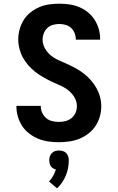

<svg xmlns="http://www.w3.org/2000/svg" viewBox="-20 -763 640 1041"><path d="M299 8Q270 8 242 4Q214 0 188 -10.5Q162 -21 139 -38.5Q116 -56 100.5 -79.5Q85 -103 77 -130.5Q69 -158 69 -186V-189H201V-188Q201 -169 208.5 -152Q216 -135 230 -123Q244 -111 262 -106.5Q280 -102 299 -102Q317 -102 335 -106.5Q353 -111 367.5 -122.5Q382 -134 389.5 -151.5Q397 -169 397 -187Q397 -213 383.5 -235.5Q370 -258 349.5 -274Q329 -290 305.5 -300Q282 -310 259 -321Q236 -332 213.5 -345Q191 -358 171 -373.5Q151 -389 134 -408.5Q117 -428 104.5 -450.5Q92 -473 85.5 -498Q79 -523 79 -549Q79 -577 86.5 -604Q94 -631 108.5 -654.5Q123 -678 145 -695.5Q167 -713 192.5 -724Q218 -735 246 -739Q274 -743 301 -743Q329 -743 356.5 -739Q384 -735 409.5 -724.5Q435 -714 456.5 -696.5Q478 -679 493 -655.5Q508 -632 515.5 -605.5Q523 -579 523 -551V-548H391V-549Q391 -567 384.5 -583.5Q378 -600 365.5 -611.5Q353 -623 336 -628Q319 -633 301 -633Q284 -633 266.5 -628Q249 -623 236.5 -611Q224 -599 217.5 -582.5Q211 -566 211 -548Q211 -523 224 -500Q237 -477 257.5 -461Q278 -445 301.5 -435Q325 -425 348.5 -414Q372 -403 394.5 -390.5Q417 -378 437 -362Q457 -346 474 -326.5Q491 -307 503.5 -284.5Q516 -262 522.5 -237Q529 -212 529 -186Q529 -158 521 -130.5Q513 -103 497.5 -79.5Q482 -56 459 -38.5Q436 -21 410 -10.5Q384 0 355.5 4Q327 8 299 8ZM289 258 246 221Q259 207 268 190.5Q277 174 283 156Q275 154 267.5 149.5Q260 145 255.5 138Q251 131 249 122.5Q247 114 247 105Q247 95 250.5 84.5Q254 74 261.5 66.5Q269 59 279 56Q289 53 300 53Q311 53 321 56Q331 59 338.5 66.5Q346 74 349.5 84.5Q353 95 353 105Q353 127 349 148Q345 169 337 188.5Q329 208 317 226Q305 244 289 258Z"/></svg>

Font: Iosevka Aile Extrabold
Style: Regular
Weight: 800
Designer: Belleve Invis
Foundry: Belleve Invis
Version: Version 27.3.5; ttfautohint (v1.8.4)